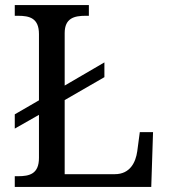

<svg xmlns="http://www.w3.org/2000/svg" viewBox="-20 -734 663 754"><path d="M38 0H574L581 -215H529L519 -140C513 -97 491 -50 431 -50H234V-341L390 -431V-489L234 -398V-604C234 -663 272 -672 316 -672H329V-714H38V-672H51C96 -672 133 -663 133 -600V-340L38 -285V-229L133 -283V-114C133 -51 96 -42 51 -42H38Z"/></svg>

Font: Noto Serif
Style: Regular
Weight: 400
Designer: Monotype Design Team
Foundry: Monotype Imaging Inc.
Version: Version 2.015